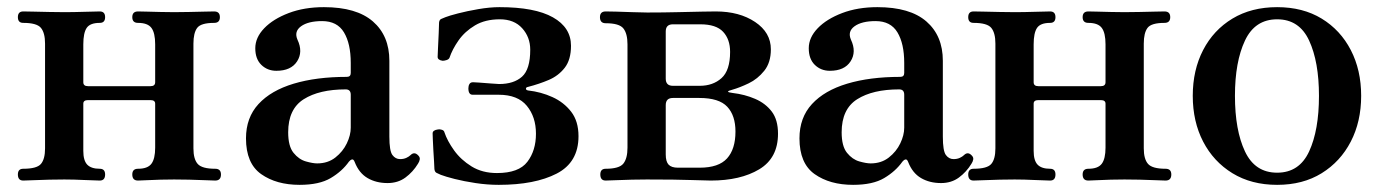

<svg xmlns="http://www.w3.org/2000/svg" viewBox="-20 -505 3867 537"><path d="M45 0Q30 0 30 -17Q30 -33 45 -33Q83 -33 94.5 -46.5Q106 -60 106 -90V-383Q106 -413 94.5 -427Q83 -441 45 -441Q30 -441 30 -457Q30 -473 45 -473Q53 -473 73.5 -472.5Q94 -472 118.5 -471.5Q143 -471 160 -471Q186 -471 217 -472Q248 -473 259 -473Q274 -473 274 -457Q274 -441 259 -441Q232 -441 222.5 -427Q213 -413 213 -381V-275Q213 -264 226 -264H401Q414 -264 414 -275V-381Q414 -413 403.5 -427Q393 -441 366 -441Q350 -441 350 -457Q350 -473 366 -473Q373 -473 390.5 -472.5Q408 -472 429 -471.5Q450 -471 467 -471Q485 -471 508.5 -471.5Q532 -472 552 -472.5Q572 -473 579 -473Q595 -473 595 -457Q595 -441 579 -441Q542 -441 531.5 -427Q521 -413 521 -383V-90Q521 -60 533 -46.5Q545 -33 582 -33Q598 -33 598 -17Q598 0 582 0Q575 0 554 -1Q533 -2 509 -2.5Q485 -3 467 -3Q450 -3 429 -2.5Q408 -2 390.5 -1Q373 0 366 0Q350 0 350 -17Q350 -33 366 -33Q393 -33 403.5 -47Q414 -61 414 -92V-215Q414 -225 401 -225H226Q213 -225 213 -215V-83Q213 -56 224 -44.5Q235 -33 259 -33Q274 -33 274 -17Q274 0 259 0Q248 0 217 -1.5Q186 -3 160 -3Q143 -3 118.5 -2.5Q94 -2 73.5 -1Q53 0 45 0Z M818 12Q753 12 710.5 -18Q668 -48 668 -118Q668 -176 703 -214Q738 -252 801.5 -271Q865 -290 950 -290Q961 -290 961 -301V-329Q961 -383 942 -414.5Q923 -446 881 -446Q842 -446 822 -431.5Q802 -417 812 -394Q828 -360 811 -333.5Q794 -307 753 -307Q728 -307 711 -323.5Q694 -340 694 -370Q694 -400 719 -426Q744 -452 787.5 -468.5Q831 -485 886 -485Q977 -485 1023 -445Q1069 -405 1069 -335V-123Q1069 -83 1077.5 -71.5Q1086 -60 1099 -60Q1109 -60 1116.5 -63.5Q1124 -67 1128 -71Q1139 -82 1150 -70Q1155 -65 1154 -59Q1153 -53 1149 -47Q1135 -24 1114 -8.5Q1093 7 1064 7Q1032 7 1008 -7Q984 -21 972 -52Q969 -60 964.5 -59Q960 -58 956 -53Q937 -26 905 -7Q873 12 818 12ZM867 -48Q897 -48 918 -64.5Q939 -81 950 -104Q961 -127 961 -148V-240Q961 -255 947 -255Q873 -255 829.5 -227.5Q786 -200 786 -135Q786 -96 801 -77.5Q816 -59 835.5 -53.5Q855 -48 867 -48Z M1375 12Q1343 12 1310 7Q1277 2 1251.5 -4.5Q1226 -11 1213 -16Q1206 -19 1201 -21.5Q1196 -24 1195 -32Q1195 -38 1194 -53Q1193 -68 1192 -85.5Q1191 -103 1190.5 -116.5Q1190 -130 1190 -132Q1190 -141 1205 -143Q1210 -144 1216 -142Q1222 -140 1223 -135Q1231 -111 1250 -84.5Q1269 -58 1299 -39.5Q1329 -21 1370 -21Q1431 -21 1455 -52.5Q1479 -84 1479 -131Q1479 -178 1453.5 -209Q1428 -240 1375 -240H1302Q1290 -240 1290 -258Q1290 -265 1293 -270Q1296 -275 1303 -275Q1305 -275 1320.5 -274Q1336 -273 1353 -271.5Q1370 -270 1376 -270Q1417 -270 1440 -290.5Q1463 -311 1463 -366Q1463 -401 1440.5 -426Q1418 -451 1378 -451Q1337 -451 1308.5 -434Q1280 -417 1262.5 -392Q1245 -367 1237 -343Q1235 -339 1229 -337Q1223 -335 1218 -335Q1204 -337 1204 -346Q1204 -349 1205 -369.5Q1206 -390 1207 -412Q1208 -434 1208 -442Q1209 -450 1214 -452Q1219 -454 1226 -457Q1236 -461 1261 -467.5Q1286 -474 1318 -479.5Q1350 -485 1377 -485Q1476 -485 1526.5 -456.5Q1577 -428 1577 -377Q1577 -338 1559.5 -315.5Q1542 -293 1515 -281.5Q1488 -270 1457 -262Q1451 -261 1451 -257Q1451 -253 1457 -252Q1493 -248 1525 -233.5Q1557 -219 1577.5 -192.5Q1598 -166 1598 -124Q1598 -51 1537 -19.5Q1476 12 1375 12Z M1674 0Q1659 0 1659 -17Q1659 -33 1674 -33Q1712 -33 1723.5 -47.5Q1735 -62 1735 -92V-381Q1735 -411 1723.5 -425.5Q1712 -440 1674 -440Q1658 -440 1658 -457Q1658 -473 1674 -473Q1682 -473 1703 -472.5Q1724 -472 1748.5 -471Q1773 -470 1790 -470Q1836 -470 1876 -471Q1916 -472 1944.5 -472.5Q1973 -473 1982 -473Q2048 -473 2092 -443.5Q2136 -414 2136 -367Q2136 -330 2117.5 -307Q2099 -284 2074 -272Q2049 -260 2028 -254Q2004 -248 2029 -245Q2063 -241 2092 -228.5Q2121 -216 2138.5 -193Q2156 -170 2156 -131Q2156 -63 2103.5 -31.5Q2051 0 1968 0Q1953 0 1912.5 -1.5Q1872 -3 1789 -3Q1772 -3 1747.5 -2.5Q1723 -2 1702.5 -1Q1682 0 1674 0ZM1876 -36H1937Q1990 -36 2013.5 -62Q2037 -88 2037 -137Q2037 -182 2014 -206.5Q1991 -231 1936 -231H1862Q1842 -231 1842 -211V-73Q1842 -53 1850 -44.5Q1858 -36 1876 -36ZM1842 -285Q1842 -265 1862 -265H1937Q1974 -265 1998 -286.5Q2022 -308 2022 -360Q2022 -395 2002.5 -416Q1983 -437 1939 -437H1862Q1842 -437 1842 -417Z M2366 12Q2301 12 2258.5 -18Q2216 -48 2216 -118Q2216 -176 2251 -214Q2286 -252 2349.5 -271Q2413 -290 2498 -290Q2509 -290 2509 -301V-329Q2509 -383 2490 -414.5Q2471 -446 2429 -446Q2390 -446 2370 -431.5Q2350 -417 2360 -394Q2376 -360 2359 -333.5Q2342 -307 2301 -307Q2276 -307 2259 -323.5Q2242 -340 2242 -370Q2242 -400 2267 -426Q2292 -452 2335.5 -468.5Q2379 -485 2434 -485Q2525 -485 2571 -445Q2617 -405 2617 -335V-123Q2617 -83 2625.5 -71.5Q2634 -60 2647 -60Q2657 -60 2664.5 -63.5Q2672 -67 2676 -71Q2687 -82 2698 -70Q2703 -65 2702 -59Q2701 -53 2697 -47Q2683 -24 2662 -8.5Q2641 7 2612 7Q2580 7 2556 -7Q2532 -21 2520 -52Q2517 -60 2512.5 -59Q2508 -58 2504 -53Q2485 -26 2453 -7Q2421 12 2366 12ZM2415 -48Q2445 -48 2466 -64.5Q2487 -81 2498 -104Q2509 -127 2509 -148V-240Q2509 -255 2495 -255Q2421 -255 2377.5 -227.5Q2334 -200 2334 -135Q2334 -96 2349 -77.5Q2364 -59 2383.5 -53.5Q2403 -48 2415 -48Z M2703 0Q2688 0 2688 -17Q2688 -33 2703 -33Q2741 -33 2752.5 -46.5Q2764 -60 2764 -90V-383Q2764 -413 2752.5 -427Q2741 -441 2703 -441Q2688 -441 2688 -457Q2688 -473 2703 -473Q2711 -473 2731.5 -472.5Q2752 -472 2776.5 -471.5Q2801 -471 2818 -471Q2844 -471 2875 -472Q2906 -473 2917 -473Q2932 -473 2932 -457Q2932 -441 2917 -441Q2890 -441 2880.5 -427Q2871 -413 2871 -381V-275Q2871 -264 2884 -264H3059Q3072 -264 3072 -275V-381Q3072 -413 3061.5 -427Q3051 -441 3024 -441Q3008 -441 3008 -457Q3008 -473 3024 -473Q3031 -473 3048.5 -472.5Q3066 -472 3087 -471.5Q3108 -471 3125 -471Q3143 -471 3166.5 -471.5Q3190 -472 3210 -472.5Q3230 -473 3237 -473Q3253 -473 3253 -457Q3253 -441 3237 -441Q3200 -441 3189.5 -427Q3179 -413 3179 -383V-90Q3179 -60 3191 -46.5Q3203 -33 3240 -33Q3256 -33 3256 -17Q3256 0 3240 0Q3233 0 3212 -1Q3191 -2 3167 -2.5Q3143 -3 3125 -3Q3108 -3 3087 -2.5Q3066 -2 3048.5 -1Q3031 0 3024 0Q3008 0 3008 -17Q3008 -33 3024 -33Q3051 -33 3061.5 -47Q3072 -61 3072 -92V-215Q3072 -225 3059 -225H2884Q2871 -225 2871 -215V-83Q2871 -56 2882 -44.5Q2893 -33 2917 -33Q2932 -33 2932 -17Q2932 0 2917 0Q2906 0 2875 -1.5Q2844 -3 2818 -3Q2801 -3 2776.5 -2.5Q2752 -2 2731.5 -1Q2711 0 2703 0Z M3552 12Q3480 12 3427 -20.5Q3374 -53 3345 -109Q3316 -165 3316 -237Q3316 -309 3345 -365Q3374 -421 3427 -453Q3480 -485 3552 -485Q3624 -485 3676.5 -453Q3729 -421 3758 -365Q3787 -309 3787 -237Q3787 -165 3758 -109Q3729 -53 3676.5 -20.5Q3624 12 3552 12ZM3552 -22Q3614 -22 3641.5 -81.5Q3669 -141 3669 -237Q3669 -332 3641.5 -391.5Q3614 -451 3552 -451Q3490 -451 3462 -391.5Q3434 -332 3434 -237Q3434 -141 3462 -81.5Q3490 -22 3552 -22Z"/></svg>

Font: Zen Antique Soft
Style: Regular
Weight: 400
Designer: Yoshimichi Ohira
Foundry: Positype
Version: Version 1.001